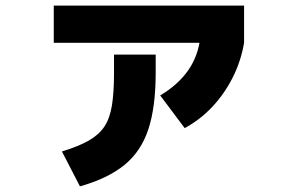

<svg xmlns="http://www.w3.org/2000/svg" viewBox="-20 -603 1040 682"><path d="M200 -65Q259 -83 295 -103.5Q331 -124 350.5 -153Q370 -182 377.5 -228Q385 -274 385 -344V-409H533V-344Q533 -223 507 -144Q481 -65 422 -17Q363 31 264 59ZM549 -264Q613 -302 649 -354Q685 -406 692 -474L847 -451Q836 -386 806.5 -327.5Q777 -269 733.5 -223Q690 -177 636 -148ZM171 -451V-583H847V-451Z"/></svg>

Font: M PLUS 1 ExtraBold
Style: Regular
Weight: 800
Designer: Coji Morishita
Foundry: UNDERFOREST DESIGN
Version: Version 1.001